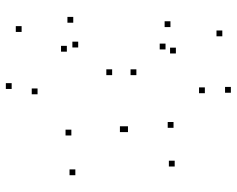

<svg xmlns="http://www.w3.org/2000/svg" viewBox="-97 -695 814 660"><g transform="rotate(90 310.0 -365.0)"><path d="M582.3 -197V-217H562.3V-197ZM434.1 -370.2V-390.2H414.1V-370.2ZM434.1 -377.9V-397.9H414.1V-377.9ZM552.4 -538.5V-558.5H532.4V-538.5ZM298.8 -731.6V-751.6H278.8V-731.6ZM104.8 -702.2V-722.2H84.8V-702.2ZM73.1 -523.9V-543.9H53.1V-523.9ZM149.9 -507V-527H129.9V-507ZM163.8 -542.6V-562.6H143.8V-542.6ZM300.4 -642.2V-662.2H280.4V-642.2ZM419.4 -534.5V-554.5H399.4V-534.5ZM238.3 -406.8V-426.8H218.3V-406.8ZM238.3 -323.5V-343.5H218.3V-323.5ZM445.7 -183.3V-203.3H425.7V-183.3ZM304.1 -67.1V-87.1H284.1V-67.1ZM157.6 -167.8V-187.8H137.6V-167.8ZM143.2 -206.8V-226.8H123.2V-206.8ZM58.1 -189.8V-209.8H38.1V-189.8ZM89.8 -12.3V-32.3H69.8V-12.3ZM285.8 21.9V1.9H265.8V21.9Z"/></g></svg>

Font: Monaspace Xenon Dots Var
Style: Regular
Weight: 400
Designer: Riley Cran and the Lettermatic Team
Version: Version 1.100 (Monaspace Xenon Dots)